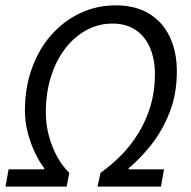

<svg xmlns="http://www.w3.org/2000/svg" viewBox="-27 -688 703 708"><path d="M-6.7 0 4.6 -63.5H136.4V-67.5Q119.7 -88.6 103.2 -122.5Q86.6 -156.3 75.8 -197.2Q64.9 -238 64.9 -280.2Q64.9 -364.2 90.4 -435.3Q115.8 -506.3 161.4 -558.3Q207.1 -610.4 268.2 -639.3Q329.2 -668.3 400.2 -668.3Q471.9 -668.3 522.2 -637.9Q572.6 -607.5 598.9 -552.6Q625.1 -497.6 625.1 -424.5Q625.1 -340.3 598.1 -272.6Q571.2 -204.9 530.1 -153.4Q489.1 -102 447.2 -67.5V-63.5H577.7L566.4 0H332.6L343.8 -50.9Q383.7 -78.8 420.1 -115.8Q456.5 -152.8 484.5 -198.7Q512.4 -244.5 528.4 -298.7Q544.3 -352.8 544.3 -413.7Q544.3 -469.1 526.4 -511.2Q508.5 -553.3 473.7 -577.2Q438.9 -601.1 388.1 -601.1Q335.9 -601.1 291 -576.5Q246 -551.9 212.4 -507.6Q178.8 -463.3 160.4 -403.6Q142 -344 142 -273.2Q142 -228 153.8 -185.4Q165.5 -142.8 185 -108Q204.5 -73.3 228.6 -50.9L218.7 0Z"/></svg>

Font: Source Sans 3 VF
Style: Italic
Weight: 200
Italic angle: -11°
Designer: Paul D. Hunt
Foundry: Adobe Systems Incorporated
Version: Version 3.042;hotconv 1.0.118;makeotfexe 2.5.65603